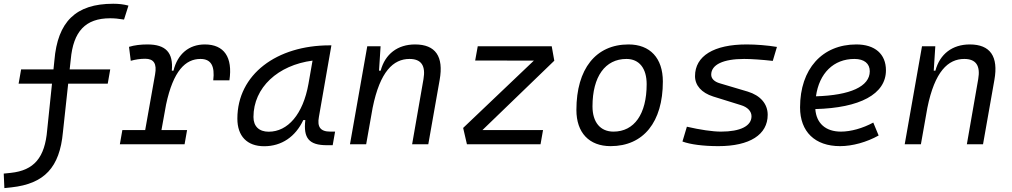

<svg xmlns="http://www.w3.org/2000/svg" viewBox="-50 -762 5344 1014"><path d="M-26.9 231.4 10.3 227.5C184.6 208.5 265.1 122.1 282.2 -63L310.1 -320.3H519L532.2 -395.5H317.9L323.7 -447.8C336.9 -595.7 400.9 -665.5 531.7 -665.5C553.7 -665.5 574.7 -663.6 605 -658.7L628.4 -732.4C602.1 -739.3 577.6 -742.2 547.9 -742.2C349.6 -742.2 254.4 -647 237.3 -442.9L232.4 -395.5H61.5L48.3 -320.3H224.6L199.2 -75.7C187 70.8 129.9 137.7 7.3 150.9L-30.3 154.8Z M583 0H924.8L938 -75.2H802.7L827.1 -210C865.2 -388.7 929.7 -450.7 1008.8 -450.7C1064.5 -450.7 1085.4 -413.6 1076.2 -337.9H1161.6C1179.7 -459.5 1133.8 -527.3 1031.7 -527.3C948.2 -527.3 887.7 -477.1 866.2 -388.7H857.4C866.2 -484.4 825.2 -527.3 729 -527.3C692.9 -527.3 660.2 -523.4 631.3 -514.6L640.6 -440.9C665 -447.8 690.4 -451.7 716.8 -451.7C762.2 -451.7 779.3 -425.8 769 -369.1L716.8 -75.2H596.2Z M1345.2 10.3C1437 10.3 1510.3 -39.6 1551.8 -127.9H1562.5C1551.3 -32.2 1582 4.9 1676.3 4.9H1707L1719.7 -66.9H1694.8C1641.1 -66.9 1624.5 -92.3 1634.3 -145L1700.2 -522.5H1690.9C1412.6 -522.5 1203.6 -370.1 1203.6 -135.3C1203.6 -43 1254.9 10.3 1345.2 10.3ZM1369.1 -66.4C1318.4 -66.4 1288.6 -94.7 1288.6 -144C1288.6 -299.8 1418 -418 1600.6 -441.9L1579.1 -319.3C1550.3 -157.7 1469.7 -66.4 1369.1 -66.4Z M1798.3 0H1883.8L1918 -192.9C1957 -384.8 2027.3 -450.7 2112.8 -450.7C2175.3 -450.7 2198.7 -414.6 2186.5 -344.2L2126.5 0H2211.9L2272 -340.3C2293.9 -463.4 2250.5 -527.3 2142.1 -527.3C2050.3 -527.3 1983.9 -477.1 1960.4 -388.7H1951.7L1960 -517.6H1889.6Z M2877.4 -441.4 2863.8 -517.6H2473.1L2459.5 -442.4L2769.5 -441.9L2396 -86.4L2416 0H2804.7L2817.9 -75.2H2498Z M3174.8 9.8C3348.1 9.8 3450.7 -117.2 3450.7 -331.5C3450.7 -455.1 3383.3 -527.3 3269.5 -527.3C3096.7 -527.3 2994.1 -398.4 2994.1 -181.2C2994.1 -61 3061.5 9.8 3174.8 9.8ZM3189.9 -66.9C3120.6 -66.9 3079.1 -116.2 3079.1 -200.2C3079.1 -357.4 3146 -450.7 3258.3 -450.7C3326.2 -450.7 3365.2 -400.9 3365.2 -317.4C3365.2 -159.7 3299.8 -66.9 3189.9 -66.9Z M3744.1 9.8C3909.7 9.8 4004.4 -50.8 4004.4 -155.8C4004.4 -212.9 3966.3 -257.8 3898.9 -278.3L3752.4 -321.8C3722.7 -330.1 3706.1 -346.7 3706.1 -367.7C3706.1 -420.4 3769 -450.7 3879.9 -450.7C3918.5 -450.7 3973.6 -446.8 4031.2 -440.4L4053.2 -514.2C4002.9 -522.5 3944.3 -527.3 3893.1 -527.3C3719.7 -527.3 3620.6 -466.3 3620.6 -359.9C3620.6 -311 3654.8 -272 3716.3 -252.4L3862.3 -207C3898.4 -196.3 3918.9 -174.3 3918.9 -147.9C3918.9 -96.7 3860.4 -66.9 3757.8 -66.9C3712.9 -66.9 3647.5 -76.7 3577.6 -92.8L3554.2 -14.6C3596.2 1 3665 9.8 3744.1 9.8Z M4391.1 -66.9C4310.5 -66.9 4261.2 -110.8 4255.9 -186C4490.7 -191.9 4628.9 -264.6 4628.9 -390.6C4628.9 -476.6 4570.8 -527.3 4472.7 -527.3C4292 -527.3 4175.3 -397.5 4175.3 -194.8C4175.3 -66.4 4253.9 9.8 4386.7 9.8C4452.1 9.8 4527.3 -11.2 4590.3 -46.4L4562 -114.7C4506.3 -84.5 4443.4 -66.9 4391.1 -66.9ZM4259.3 -253.4C4276.4 -375.5 4352.5 -450.7 4462.4 -450.7C4514.2 -450.7 4543.5 -426.3 4543.5 -385.7C4543.5 -305.2 4440.4 -258.8 4259.3 -253.4Z M4728 0H4813.5L4847.7 -192.9C4886.7 -384.8 4957 -450.7 5042.5 -450.7C5105 -450.7 5128.4 -414.6 5116.2 -344.2L5056.2 0H5141.6L5201.7 -340.3C5223.6 -463.4 5180.2 -527.3 5071.8 -527.3C4980 -527.3 4913.6 -477.1 4890.1 -388.7H4881.3L4889.6 -517.6H4819.3Z"/></svg>

Font: Cascadia Mono SemiLight
Style: Italic
Weight: 350
Italic angle: -10°
Monospace: yes
Designer: Aaron Bell
Foundry: Saja Typeworks
Version: Version 2404.023